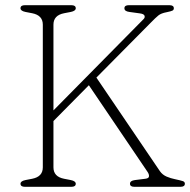

<svg xmlns="http://www.w3.org/2000/svg" viewBox="-20 -720 733 740"><path d="M186 -75Q186 -39 227 -31L253 -26Q272 -22 272 -12Q272 0 255 0H76Q59 0 59 -12Q59 -22 78 -26L104 -31Q145 -39 145 -75V-625Q145 -661 104 -669L78 -674Q59 -678 59 -688Q59 -700 76 -700H255Q272 -700 272 -688Q272 -678 253 -674L227 -669Q186 -661 186 -625V-294.5L533.5 -646.5Q539.5 -652.5 537 -659.5Q534.5 -666.5 518.5 -668.5L478.5 -674Q459.5 -676.5 459.5 -688Q459.5 -700 476.5 -700H633Q650 -700 650 -688Q650 -682 644.8 -679.2Q639.5 -676.5 622.5 -673Q601 -669 590.5 -660.5Q580 -652 560 -631.5L351.5 -421L596.5 -60Q606.5 -46 622.5 -39.2Q638.5 -32.5 654 -29.5Q677.5 -24.5 685 -21.8Q692.5 -19 692.5 -12Q692.5 0 675.5 0H498Q481 0 481 -12Q481 -23.5 500 -26L540 -31Q553.5 -32.5 554.2 -40.2Q555 -48 549 -57L322.5 -391.5L186 -253.5Z"/></svg>

Font: Fraunces 9pt SuperSoft Thin
Style: Regular
Weight: 100
Version: Version 1.000;[b76b70a41]